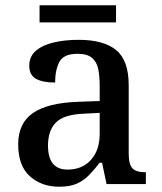

<svg xmlns="http://www.w3.org/2000/svg" viewBox="-20 -698 613 728"><path d="M204 10Q138 10 93.5 -29.5Q49 -69 49 -151Q49 -231 105 -269.5Q161 -308 276 -312L358 -315V-373Q358 -409 352.5 -436Q347 -463 329 -478.5Q311 -494 274 -494Q221 -494 205 -463Q189 -432 189 -385Q141 -385 116 -399.5Q91 -414 91 -449Q91 -484 116 -505.5Q141 -527 183.5 -537Q226 -547 278 -547Q373 -547 420.5 -508Q468 -469 468 -375V-117Q468 -75 482 -60Q496 -45 530 -45H533V0H384L367 -81H358Q337 -54 317 -33.5Q297 -13 271 -1.5Q245 10 204 10ZM236 -55Q292 -55 325 -92Q358 -129 358 -191V-270L299 -267Q222 -264 192 -233.5Q162 -203 162 -146Q162 -55 236 -55ZM130 -613V-678H420V-613Z"/></svg>

Font: Noto Serif Toto Medium
Style: Regular
Weight: 500
Designer: Monotype Design Team
Foundry: Monotype Imaging Inc.
Version: Version 2.001; ttfautohint (v1.8.4.7-5d5b)